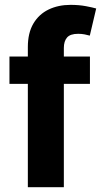

<svg xmlns="http://www.w3.org/2000/svg" viewBox="-20 -782 428 802"><path d="M355.7 -545.9V-431.8H19.5V-545.9ZM96.3 0V-585.4Q96.3 -644.5 119.5 -683.7Q142.8 -722.9 183.2 -742.3Q223.6 -761.7 274.8 -761.7Q309.9 -761.7 339 -756.2Q368.2 -750.6 381.8 -746.5L355.1 -633.2Q346.1 -635.9 333.3 -638.4Q320.6 -640.8 306.4 -640.8Q273.4 -640.8 260.1 -625.3Q246.7 -609.8 246.7 -581.8V0Z"/></svg>

Font: Inter V
Style: 
Weight: 400
Designer: Rasmus Andersson
Foundry: rsms
Version: Version 4.000;git-a3f224843